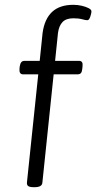

<svg xmlns="http://www.w3.org/2000/svg" viewBox="-20 -776 400 798"><path d="M120 2Q104 2 97.5 -2.5Q91 -7 92 -18L139 -467H76Q59 -467 61 -490L62 -500Q64 -512 68.5 -517.5Q73 -523 82 -523H145L157 -639Q165 -697 196.5 -726.5Q228 -756 285 -756Q303 -756 320 -752Q337 -748 348.5 -742Q360 -736 360 -729Q360 -724 358.5 -718Q357 -712 355 -706Q353 -700 350 -696Q347 -692 343 -692Q336 -692 321.5 -696Q307 -700 285 -700Q255 -700 240 -684.5Q225 -669 221 -639L209 -523H309Q326 -523 323 -500L322 -490Q321 -478 316.5 -472.5Q312 -467 302 -467H203L156 -16Q154 2 124 2Z"/></svg>

Font: Asap Light
Style: Italic
Weight: 300
Italic angle: -6°
Designer: Pablo Cosgaya
Foundry: Omnibus-Type
Version: Version 3.001